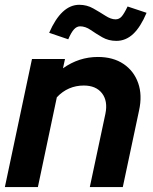

<svg xmlns="http://www.w3.org/2000/svg" viewBox="-22 -761 624 781"><path d="M-2.2 0 108.1 -521H242.4L234.2 -483.2Q299.1 -529.3 376.2 -529.3Q438.1 -529.3 480.4 -500.9Q522.6 -472.5 540 -423.3Q557.4 -374.2 543.6 -311.3L477.5 0H343.3L406.7 -298Q417.4 -349.8 393 -381.5Q368.6 -413.1 318.6 -413.1Q286.9 -413.1 259.3 -401.2Q231.8 -389.3 209.2 -365.3L132.1 0ZM255.6 -601.1 178 -627.6Q227.6 -741.5 300.5 -741.5Q331.3 -741.5 357.5 -726.6Q383.6 -711.8 406.5 -697.1Q429.3 -682.3 447.9 -682.3Q462.5 -682.3 472.5 -693.5Q482.6 -704.6 497 -734.6L574.2 -708.9Q549.9 -651.2 519.8 -622.9Q489.6 -594.7 451.2 -594.7Q419.6 -594.7 394 -609.4Q368.5 -624.1 347 -639Q325.5 -653.9 303.8 -653.9Q290.2 -653.9 278.9 -641.5Q267.6 -629.1 255.6 -601.1Z"/></svg>

Font: Red Hat Display
Style: Italic
Weight: 300
Italic angle: -12°
Designer: Pentagram, MCKL
Foundry: Pentagram, MCKL
Version: Version 1.023